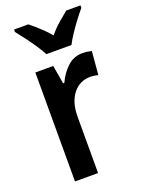

<svg xmlns="http://www.w3.org/2000/svg" viewBox="-145 -832 665 899"><g transform="rotate(-20 187.0 -383.0)"><path d="M307 -553Q316 -553 327.5 -551.5Q339 -550 351 -547L341 -430Q333 -433 321.5 -434.5Q310 -436 303 -436Q249 -436 216 -394Q183 -352 183 -280V0H68V-543H157L173 -451H179Q198 -493 230 -523Q262 -553 307 -553ZM146 -606Q135 -627 117 -654Q99 -681 79 -707.5Q59 -734 43 -754V-766H114Q134 -750 159.5 -727Q185 -704 208 -677Q232 -706 256 -726.5Q280 -747 303 -766H374V-754Q358 -735 338 -708.5Q318 -682 300 -655Q282 -628 271 -606Z"/></g></svg>

Font: Noto Sans Sinhala Condensed SemiBold
Style: Regular
Weight: 600
Width: 3
Designer: Jelle Bosma - Monotype Design Team
Foundry: Monotype Imaging Inc.
Version: Version 2.006; ttfautohint (v1.8.4.7-5d5b)